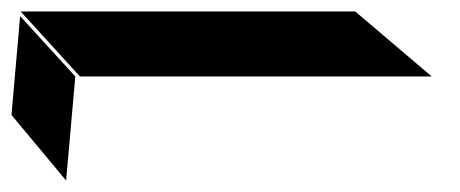

<svg xmlns="http://www.w3.org/2000/svg" viewBox="-154 -133 800 334"><path d="M597 0 464 -113H-118L-15 0ZM-39 181 -23 0 -119 -105 -134 67Z"/></svg>

Font: FFF_HK Layer Middle
Style: Regular
Weight: 400
Italic angle: -5°
Designer: bBox Type GmbH
Foundry: bBox Type GmbH
Version: Version 0.002